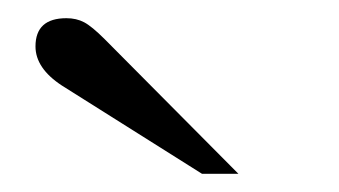

<svg xmlns="http://www.w3.org/2000/svg" viewBox="-20 -698 373 211"><path d="M202 -507 48 -604Q19 -623 19 -647Q19 -678 53 -678Q64 -678 72.5 -673.5Q81 -669 95 -655L242 -507Z"/></svg>

Font: Klingon pIqaD HaSta
Style: Regular
Weight: 400
Width: 0
Designer: Mike Neff (qa'vaj)
Foundry: Mike Neff and Michael Everson
Version: Version 2.003